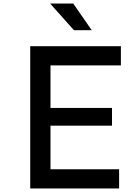

<svg xmlns="http://www.w3.org/2000/svg" viewBox="-20 -1060 790 1080"><path d="M150 -800H660V-692H264V-453H610V-353H264V-108H650V0H150ZM396 -890 262 -1040H392L496 -890Z"/></svg>

Font: Martian Mono Custom sWd Rg
Style: Regular
Weight: 400
Width: 6
Monospace: yes
Designer: Alex Havermale
Foundry: Evil Martians
Version: Version 1.000